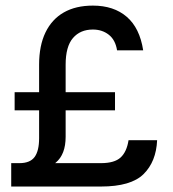

<svg xmlns="http://www.w3.org/2000/svg" viewBox="-20 -682 631 702"><path d="M123 -278.5H33.5V-345H123V-445.5Q123 -515 146.2 -563.2Q169.5 -611.5 213.2 -636.5Q257 -661.5 319.5 -661.5Q396 -661.5 443.5 -620.5Q491 -579.5 503.5 -498H408Q402 -536 377.8 -555Q353.5 -574 319.5 -574Q273.5 -574 246.8 -543Q220 -512 220 -445.5V-345H400.5V-278.5H220V-182Q220 -117.5 184 -87.5Q182.5 -86.5 181.5 -85.5H349Q398.5 -85.5 421 -106.2Q443.5 -127 450 -169.5H554.5Q551 -91 505 -45.5Q459 0 349 0H21V-85.5H51Q90 -85.5 106.5 -108Q123 -130.5 123 -176.5Z"/></svg>

Font: Betinya Sans Medium
Style: Regular
Weight: 500
Designer: Jonathan Pinhorn
Version: Version 2.001;December 9, 2019;FontCreator 12.0.0.2547 64-bi